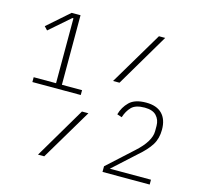

<svg xmlns="http://www.w3.org/2000/svg" viewBox="-102 -809 964 920"><g transform="rotate(15 380.0 -349.0)"><path d="M47 -329V-353H158V-675H153L51 -586L35 -603L143 -698H187V-353H287V-329ZM419 -434 576 -698H607L451 -434ZM163 0 313 -254H345L194 0ZM717 0H483V-28L608 -142Q676 -203 676 -254V-280Q676 -310 657.5 -330Q639 -350 599 -350Q554 -350 534 -329.5Q514 -309 504 -277L480 -285Q490 -322 517 -348.5Q544 -375 600 -375Q652 -375 679 -347.5Q706 -320 706 -269Q706 -225 686 -193Q666 -161 624 -125L513 -24H717Z"/></g></svg>

Font: IBM Plex Sans Cond ExtLt
Style: Regular
Weight: 200
Width: 3
Designer: Mike Abbink, Paul van der Laan, Pieter van Rosmalen
Foundry: Bold Monday
Version: Version 1.3